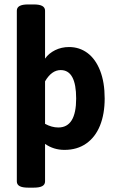

<svg xmlns="http://www.w3.org/2000/svg" viewBox="-20 -675 535 874"><path d="M56.6 150.9V-626.5Q56.6 -640.6 69.1 -647.7Q81.5 -654.8 108.4 -654.8H133.3Q160.2 -654.8 172.6 -647.7Q185.1 -640.6 185.1 -626.5V-408.2Q201.7 -432.1 230.7 -446.5Q259.8 -460.9 294.4 -460.9Q341.8 -460.9 378.4 -433.6Q415 -406.2 435.8 -353.3Q456.5 -300.3 456.5 -226.6Q456.5 -155.8 435.1 -103Q413.6 -50.3 372.3 -21.5Q331.1 7.3 273.4 7.3Q224.1 7.3 185.1 -20V150.9Q185.1 165 172.6 172.1Q160.2 179.2 133.3 179.2H108.4Q81.5 179.2 69.1 172.1Q56.6 165 56.6 150.9ZM326.7 -226.6Q326.7 -356 256.3 -356Q214.8 -356 185.1 -304.7V-111.3Q215.3 -94.7 245.6 -94.7Q326.7 -94.7 326.7 -226.6Z"/></svg>

Font: Jaldi
Style: Bold
Weight: 400
Designer: Pablo Cosgaya and Nicolas Silva
Foundry: Omnibus-Type
Version: Version 1.007